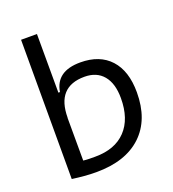

<svg xmlns="http://www.w3.org/2000/svg" viewBox="-135 -835 856 949"><g transform="rotate(-20 293.0 -361.0)"><path d="M210 9.8Q178.2 9.8 147 7.1Q115.7 4.4 83.5 0V-732.4H167L167.5 -423.8H175.8Q192.4 -527.3 319.8 -527.3Q421.4 -527.3 477.1 -466.3Q532.7 -405.3 532.7 -293Q532.7 -148.9 448.5 -69.6Q364.3 9.8 210 9.8ZM167.5 -292.5 168 -66.4Q183.1 -64.5 199 -64.2Q214.8 -64 230.5 -64Q335 -64 391.8 -123.8Q448.7 -183.6 448.7 -293Q448.7 -370.1 413.8 -411.9Q378.9 -453.6 314.9 -453.6Q168 -453.6 168 -291Z"/></g></svg>

Font: Cascadia Code NF SemiLight
Style: Regular
Weight: 350
Monospace: yes
Designer: Aaron Bell
Foundry: Saja Typeworks
Version: Version 2404.023; ttfautohint (v1.8.4)